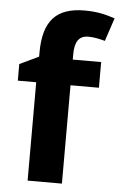

<svg xmlns="http://www.w3.org/2000/svg" viewBox="-54 -803 526 842"><g transform="rotate(5 209.0 -382.5)"><path d="M376 -433V-546H251V-569C251 -626 270 -652 311 -652C339 -652 364 -645 384 -640L418 -742C377 -756 337 -765 285 -765C161 -765 103 -705 103 -564V-546L19 -506V-433H100V0H251V-433Z"/></g></svg>

Font: Noto Sans Myanmar UI
Style: Bold
Weight: 700
Designer: Monotype Design Team
Foundry: Monotype Imaging Inc.
Version: Version 2.103